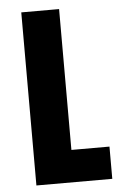

<svg xmlns="http://www.w3.org/2000/svg" viewBox="-52 -752 501 789"><g transform="rotate(-5 198.5 -357.0)"><path d="M66 0V-714H222V-133H379V0Z"/></g></svg>

Font: Noto Sans Armenian Condensed ExtraBold
Style: Regular
Weight: 800
Width: 3
Designer: Monotype Design Team
Foundry: Monotype Imaging Inc.
Version: Version 2.008; ttfautohint (v1.8.4.7-5d5b)